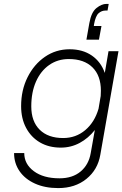

<svg xmlns="http://www.w3.org/2000/svg" viewBox="-20 -762 626 982"><path d="M486 -559H422L437 -644Q447 -700 473.5 -721Q500 -742 524 -742H536L530 -708H519Q500 -708 484.5 -694.5Q469 -681 461 -638L460 -629H499ZM586 -500 493 30Q480 106 422 153Q364 200 278 200Q210 200 159 177Q108 154 80 113.5Q52 73 52 21H104Q104 77 153 113.5Q202 150 284 150Q351 150 392.5 115Q434 80 444 21L465 -97Q432 -55 387.5 -31Q343 -7 291 -7Q230 -7 184.5 -33.5Q139 -60 113.5 -108Q88 -156 88 -219Q88 -301 121 -367Q154 -433 210 -471.5Q266 -510 336 -510Q403 -510 449.5 -478Q496 -446 516 -389L535 -500ZM140 -218Q140 -141 183 -98.5Q226 -56 303 -56Q368 -56 416 -96.5Q464 -137 484 -206L495 -271Q496 -284 496 -298Q496 -375 453 -417.5Q410 -460 332 -460Q275 -460 231.5 -429.5Q188 -399 164 -344.5Q140 -290 140 -218Z"/></svg>

Font: Overused Grotesk Light
Style: Italic
Weight: 300
Italic angle: -10°
Version: Version 0.003